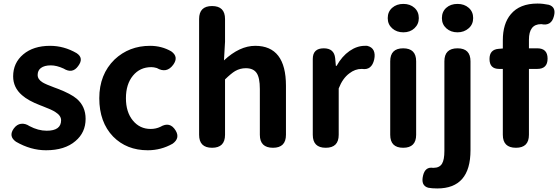

<svg xmlns="http://www.w3.org/2000/svg" viewBox="-20 -832 3142 1081"><path d="M239 14Q153 14 70 -34Q26 -65 58 -109Q75 -132 98.5 -135Q122 -138 146 -122Q195 -96 243 -96Q324 -96 324 -155Q324 -181 292 -201Q273 -214 220 -234Q211 -237 207 -239Q139 -265 104 -296Q54 -339 54 -402Q54 -478 111 -526Q168 -574 262 -574Q340 -574 411 -533Q454 -505 420 -460Q388 -415 338 -446Q299 -464 266 -464Q230 -464 210 -449Q192 -435 192 -410Q192 -385 220 -368Q238 -357 287 -339Q300 -334 306 -332Q379 -304 412 -276Q462 -233 462 -163Q462 -86 405 -38Q345 14 239 14Z M812 14Q693 14 617 -63Q539 -144 539 -279Q539 -413 625 -497Q707 -574 825 -574Q890 -574 944 -543Q988 -512 955 -467Q918 -417 863 -449Q846 -454 832 -454Q768 -454 728.5 -406Q689 -358 689 -279Q689 -201 728 -153.5Q767 -106 828 -106Q858 -106 883 -118Q937 -150 969 -97Q995 -54 952 -23Q887 14 812 14Z M1174 0Q1101 0 1101 -73V-399V-725Q1101 -798 1174 -798Q1247 -798 1247 -725V-597L1241 -492Q1329 -574 1417 -574Q1590 -574 1590 -349V-73Q1590 0 1517 0Q1443 0 1443 -73V-331Q1443 -395 1424.5 -421.5Q1406 -448 1364 -448Q1332 -448 1304 -432Q1282 -419 1247 -385V-73Q1247 0 1174 0Z M1814 0Q1741 0 1741 -73V-280V-500Q1741 -560 1803 -560Q1861 -560 1867 -505L1871 -461H1875Q1905 -515 1948 -545Q1990 -574 2034 -574Q2041 -574 2047 -574Q2074 -568 2084 -547Q2093 -527 2087 -498Q2073 -435 2018 -444Q2017 -444 2016 -444Q1979 -444 1947 -419Q1909 -391 1887 -334V-73Q1887 0 1814 0Z M2250 0Q2177 0 2177 -73V-487Q2177 -560 2250 -560Q2323 -560 2323 -487V-280V-73Q2323 0 2250 0ZM2251 -650Q2213 -650 2188 -672.5Q2163 -695 2163 -730Q2163 -766 2188 -788Q2213 -810 2251 -810Q2289 -810 2313.5 -788Q2338 -766 2338 -730Q2338 -696 2313.5 -673Q2289 -650 2251 -650Z M2442 229Q2411 229 2391 225Q2348 213 2362 156Q2374 106 2418 113Q2419 113 2420 113Q2455 113 2469 89Q2482 67 2482 18V-271V-487Q2482 -560 2556 -560Q2629 -560 2629 -487V14Q2629 229 2442 229ZM2556 -650Q2518 -650 2493 -672.5Q2468 -695 2468 -730Q2468 -766 2492.5 -788Q2517 -810 2556 -810Q2594 -810 2619 -788Q2644 -766 2644 -730.5Q2644 -695 2619 -673Q2593 -650 2556 -650Z M2885 0Q2811 0 2811 -73V-222V-444H2790Q2736 -444 2736 -500Q2736 -553 2787 -557L2811 -559V-605Q2811 -699 2856 -752Q2906 -812 3006 -812Q3037 -812 3070 -805Q3112 -792 3099 -742Q3085 -684 3028 -696Q3027 -696 3026 -696Q2958 -696 2958 -608V-560H3005Q3063 -560 3063 -502Q3063 -444 3005 -444H2958V-73Q2958 0 2885 0Z"/></svg>

Font: GenSenRounded TW B
Style: Regular
Weight: 700
Version: Version 1.501;PS 1;hotconv 16.6.51;makeotf.lib2.5.65220